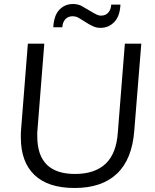

<svg xmlns="http://www.w3.org/2000/svg" viewBox="-20 -930 771 958"><path d="M352 8Q220 8 152 -57Q84 -122 84 -244Q84 -256 84 -265Q84 -274 85 -281L119 -712H201L167 -282Q166 -277 166 -269Q166 -261 166 -250Q166 -62 354 -62Q453 -62 507 -113Q561 -164 568 -270L603 -712H685L650 -278Q639 -135 564 -64Q489 8 352 8ZM246 -794Q249 -853 276 -881Q303 -910 345 -910Q365 -910 384 -902Q392 -897 403 -891Q414 -885 427 -877Q437 -871 444.5 -866.5Q452 -862 459 -859Q472 -852 484 -852Q507 -852 520 -867Q533 -880 535 -907H581Q578 -849 551 -821Q523 -791 481 -791Q460 -791 442 -800Q424 -808 400 -824Q389 -831 380.5 -836Q372 -841 367 -844Q354 -849 343 -849Q321 -849 307 -835Q292 -819 291 -794Z"/></svg>

Font: PRinguin Sans
Style: Italic
Weight: 400
Designer: Vernon Adams
Foundry: Vernon Adams
Version: ""